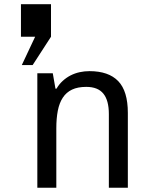

<svg xmlns="http://www.w3.org/2000/svg" viewBox="-20 -879 699 899"><path d="M489.7 0V-345.2Q489.7 -408.7 464.1 -440.4Q438.5 -472.2 383.8 -472.2Q344.2 -472.2 317.4 -459.5Q290.5 -446.8 274.2 -421.9Q257.8 -397 250.7 -360.8Q243.7 -324.7 243.7 -277.8V0H154.8V-536.1H227.1L239.7 -463.9H244.6Q256.8 -484.9 273.7 -500.2Q290.5 -515.6 310.5 -525.9Q330.6 -536.1 353 -541Q375.5 -545.9 398.9 -545.9Q488.3 -545.9 533.4 -499.3Q578.6 -452.6 578.6 -350.1V0ZM218.8 -707 132.8 -574.2H82L144.5 -707H78.1V-859.4H218.8Z"/></svg>

Font: WenQuanYi Micro Hei
Style: Regular
Weight: 400
Foundry: Ascender Corporation
Version: Version 0.2.0-beta